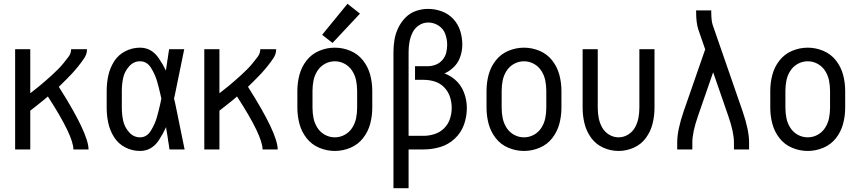

<svg xmlns="http://www.w3.org/2000/svg" viewBox="-20 -790 4540 1015"><path d="M60 0V-530H140V-297L154 -308Q171 -321 188 -335Q205 -349 221.5 -363.5Q238 -378 254 -392.5Q270 -407 285.5 -422.5Q301 -438 314.5 -454.5Q328 -471 342 -489.5Q356 -508 356 -530H440Q440 -504 425 -482Q410 -460 394 -440Q378 -420 361 -401.5Q344 -383 326 -365.5Q308 -348 291 -331Q448 -84 448 0H368Q368 -72 233 -280Q222 -271 212 -262Q192 -246 172 -230Q156 -217 140 -205V0Z M720 8Q679 8 642 -11Q605 -30 583 -65Q561 -100 552.5 -139.5Q544 -179 544 -220V-310Q544 -351 552.5 -390.5Q561 -430 583 -465Q605 -500 642 -519Q679 -538 720 -538Q782 -538 820 -481Q842 -449 857 -417Q860 -437 863 -457L865 -472L867 -482L868 -491Q871 -511 874 -530H954L952 -520L950 -511L946 -491L939 -457L937 -447L936 -442L934 -432L932 -423L930 -413L929 -408L927 -398L925 -389Q915 -337 904 -286L900 -269Q903 -257 906 -244L910 -225L912 -215L917 -191L920 -176Q926 -149 931 -122L933 -112L937 -93L939 -83Q943 -61 948 -39L950 -29L956 0H876Q873 -17 871 -34L869 -44L868 -53L865 -73L862 -92L860 -102L858 -118Q842 -83 820 -49Q782 8 720 8ZM720 -64Q756 -64 777.5 -99Q799 -134 809 -169Q819 -204 827 -240Q830 -254 833 -269L828 -291Q820 -327 810 -361.5Q800 -396 778.5 -431Q757 -466 720 -466Q686 -466 662 -438.5Q638 -411 631 -377.5Q624 -344 624 -310V-220Q624 -186 631 -152.5Q638 -119 662 -91.5Q686 -64 720 -64Z M1060 0V-530H1140V-297L1154 -308Q1171 -321 1188 -335Q1205 -349 1221.5 -363.5Q1238 -378 1254 -392.5Q1270 -407 1285.5 -422.5Q1301 -438 1314.5 -454.5Q1328 -471 1342 -489.5Q1356 -508 1356 -530H1440Q1440 -504 1425 -482Q1410 -460 1394 -440Q1378 -420 1361 -401.5Q1344 -383 1326 -365.5Q1308 -348 1291 -331Q1448 -84 1448 0H1368Q1368 -72 1233 -280Q1222 -271 1212 -262Q1192 -246 1172 -230Q1156 -217 1140 -205V0Z M1738 -563 1683 -606 1817 -770 1883 -718ZM1750 8Q1707 8 1667 -9Q1627 -26 1600.5 -60Q1574 -94 1563 -135.5Q1552 -177 1552 -220V-310Q1552 -353 1563 -394.5Q1574 -436 1600.5 -470Q1627 -504 1667 -521Q1707 -538 1750 -538Q1793 -538 1833 -521Q1873 -504 1899.5 -470Q1926 -436 1937 -394.5Q1948 -353 1948 -310V-220Q1948 -177 1937 -135.5Q1926 -94 1899.5 -60Q1873 -26 1833 -9Q1793 8 1750 8ZM1750 -64Q1778 -64 1802.5 -77.5Q1827 -91 1842 -114.5Q1857 -138 1862.5 -165Q1868 -192 1868 -220V-310Q1868 -338 1862.5 -365Q1857 -392 1842 -415.5Q1827 -439 1802.5 -452.5Q1778 -466 1750 -466Q1722 -466 1697.5 -452.5Q1673 -439 1658 -415.5Q1643 -392 1637.5 -365Q1632 -338 1632 -310V-220Q1632 -192 1637.5 -165Q1643 -138 1658 -114.5Q1673 -91 1697.5 -77.5Q1722 -64 1750 -64Z M2060 205V-515Q2060 -548 2065.5 -580.5Q2071 -613 2085.5 -643Q2100 -673 2123.5 -697Q2147 -721 2178.5 -732Q2210 -743 2243 -743Q2280 -743 2315.5 -730Q2351 -717 2376.5 -689.5Q2402 -662 2413 -626.5Q2424 -591 2424 -554Q2424 -519 2411.5 -485.5Q2399 -452 2372 -429Q2353 -412 2330 -402Q2358 -391 2382 -372Q2416 -344 2432 -303Q2448 -262 2448 -219Q2448 -174 2433 -131.5Q2418 -89 2384.5 -57.5Q2351 -26 2308 -13Q2265 0 2220 0H2140V205ZM2140 -72H2220Q2249 -72 2278 -81.5Q2307 -91 2328 -112Q2349 -133 2358.5 -161.5Q2368 -190 2368 -220Q2368 -250 2358.5 -278.5Q2349 -307 2328 -328.5Q2307 -350 2278.5 -359Q2250 -368 2220 -368H2174V-440H2242Q2263 -440 2283.5 -448Q2304 -456 2318.5 -472.5Q2333 -489 2338.5 -510Q2344 -531 2344 -553Q2344 -582 2334 -610Q2324 -638 2298.5 -654.5Q2273 -671 2244 -671Q2217 -671 2194.5 -656Q2172 -641 2160.5 -617Q2149 -593 2144.5 -567Q2140 -541 2140 -515Z M2750 8Q2707 8 2667 -9Q2627 -26 2600.5 -60Q2574 -94 2563 -135.5Q2552 -177 2552 -220V-310Q2552 -353 2563 -394.5Q2574 -436 2600.5 -470Q2627 -504 2667 -521Q2707 -538 2750 -538Q2793 -538 2833 -521Q2873 -504 2899.5 -470Q2926 -436 2937 -394.5Q2948 -353 2948 -310V-220Q2948 -177 2937 -135.5Q2926 -94 2899.5 -60Q2873 -26 2833 -9Q2793 8 2750 8ZM2750 -64Q2778 -64 2802.5 -77.5Q2827 -91 2842 -114.5Q2857 -138 2862.5 -165Q2868 -192 2868 -220V-310Q2868 -338 2862.5 -365Q2857 -392 2842 -415.5Q2827 -439 2802.5 -452.5Q2778 -466 2750 -466Q2722 -466 2697.5 -452.5Q2673 -439 2658 -415.5Q2643 -392 2637.5 -365Q2632 -338 2632 -310V-220Q2632 -192 2637.5 -165Q2643 -138 2658 -114.5Q2673 -91 2697.5 -77.5Q2722 -64 2750 -64Z M3250 8Q3208 8 3169 -9.5Q3130 -27 3105 -61.5Q3080 -96 3070 -137Q3060 -178 3060 -220V-530H3140V-220Q3140 -193 3145 -166.5Q3150 -140 3163 -116.5Q3176 -93 3199.5 -78.5Q3223 -64 3250 -64Q3277 -64 3300.5 -78.5Q3324 -93 3337 -116.5Q3350 -140 3355 -166.5Q3360 -193 3360 -220V-530H3440V-220Q3440 -178 3430 -137Q3420 -96 3395 -61.5Q3370 -27 3331 -9.5Q3292 8 3250 8Z M3560 0V-37Q3560 -102 3594 -201L3708 -529L3672 -633Q3660 -668 3660 -728V-735H3740V-728Q3740 -679 3748 -657L3906 -201Q3940 -102 3940 -37V0H3860V-37Q3860 -91 3830 -177L3750 -408L3670 -177Q3640 -91 3640 -37V0Z M4250 8Q4207 8 4167 -9Q4127 -26 4100.5 -60Q4074 -94 4063 -135.5Q4052 -177 4052 -220V-310Q4052 -353 4063 -394.5Q4074 -436 4100.5 -470Q4127 -504 4167 -521Q4207 -538 4250 -538Q4293 -538 4333 -521Q4373 -504 4399.5 -470Q4426 -436 4437 -394.5Q4448 -353 4448 -310V-220Q4448 -177 4437 -135.5Q4426 -94 4399.5 -60Q4373 -26 4333 -9Q4293 8 4250 8ZM4250 -64Q4278 -64 4302.5 -77.5Q4327 -91 4342 -114.5Q4357 -138 4362.5 -165Q4368 -192 4368 -220V-310Q4368 -338 4362.5 -365Q4357 -392 4342 -415.5Q4327 -439 4302.5 -452.5Q4278 -466 4250 -466Q4222 -466 4197.5 -452.5Q4173 -439 4158 -415.5Q4143 -392 4137.5 -365Q4132 -338 4132 -310V-220Q4132 -192 4137.5 -165Q4143 -138 4158 -114.5Q4173 -91 4197.5 -77.5Q4222 -64 4250 -64Z"/></svg>

Font: Iosevka SS01
Style: Regular
Weight: 400
Monospace: yes
Designer: Belleve Invis
Foundry: Belleve Invis
Version: 2.3.3; ttfautohint (v1.8.3)